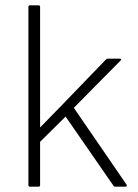

<svg xmlns="http://www.w3.org/2000/svg" viewBox="-20 -703 519 723"><path d="M93 0Q87 0 87 -6V-677Q87 -683 93 -683H125Q131 -683 131 -677V-366Q131 -330 131 -295Q131 -260 131 -224H132Q152 -245 172.5 -265.5Q193 -286 214 -308L379 -479Q382 -482 386 -482H432Q435 -482 436 -480Q437 -478 434 -475L258 -297L457 -7Q458 -4 457 -2Q456 0 452 0H414Q409 0 407 -4L227 -264L131 -169V-6Q131 0 125 0Z"/></svg>

Font: Sofia Sans ExtraLight
Style: Regular
Weight: 250
Version: Version 4.100-B